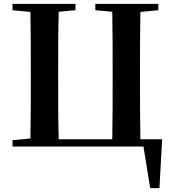

<svg xmlns="http://www.w3.org/2000/svg" viewBox="-20 -761 891 997"><path d="M45 0H725L760 216H808L822 -38H709C707 -141 707 -244 707 -346V-394C707 -498 707 -599 709 -699L802 -708V-741H475V-708L563 -700C565 -598 565 -496 565 -394V-347C565 -242 565 -139 563 -38H285C282 -139 282 -242 282 -346V-394C282 -496 282 -598 285 -700L372 -708V-741H45V-708L138 -699C140 -599 140 -497 140 -394V-346C140 -245 140 -143 138 -42L45 -33Z"/></svg>

Font: Noto Serif SC
Style: Bold
Weight: 700
Designer: Ryoko NISHIZUKA 西塚涼子 (kana & ideographs); Frank Grießhammer (Latin, Greek & Cyrillic); Wenlong ZHANG 张文龙 (bopomofo); San
Foundry: Adobe
Version: Version 2.001;hotconv 1.1.0;makeotfexe 2.6.0